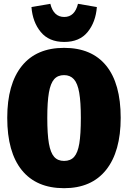

<svg xmlns="http://www.w3.org/2000/svg" viewBox="-20 -967 672 1007"><path d="M613 -349Q613 -172 536.5 -76Q460 20 316 20Q171 20 94.5 -74.5Q18 -169 18 -349Q18 -526 94.5 -621Q171 -716 316 -716Q461 -716 537 -622.5Q613 -529 613 -349ZM228 -349Q228 -263 236.5 -214.5Q245 -166 264 -144.5Q283 -123 316 -123Q350 -123 369 -144.5Q388 -166 396 -214.5Q404 -263 404 -349Q404 -432 395.5 -481Q387 -530 367.5 -551.5Q348 -573 316 -573Q283 -573 264 -551.5Q245 -530 236.5 -481.5Q228 -433 228 -349ZM145 -930 244 -947Q261 -878 317 -878Q372 -878 389 -947L488 -930Q482 -851 439.5 -799Q397 -747 317 -747Q237 -747 194 -799Q151 -851 145 -930Z"/></svg>

Font: Fira Sans Condensed Black
Style: Regular
Weight: 900
Width: 3
Designer: Carrois Corporate & Edenspiekermann AG
Foundry: Carrois Corporate GbR & Edenspiekermann AG
Version: Version 4.203